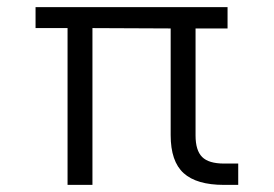

<svg xmlns="http://www.w3.org/2000/svg" viewBox="-20 -520 770 540"><path d="M530 -440V-139Q530 -97 548.5 -78.5Q567 -60 610 -60H650V0H610Q533 0 496.5 -33Q460 -66 460 -140V-440L240 -441V0H170V-441H80V-500H620V-440Z"/></svg>

Font: Goli Light
Style: Regular
Weight: 300
Designer: jaikishan Patel
Foundry: MagicType
Version: Version 1.000